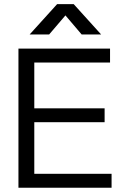

<svg xmlns="http://www.w3.org/2000/svg" viewBox="-20 -899 587 916"><path d="M143.6 -69.8V-316H479.1V-382.3H143.6V-600.8H505V-667.2H68V-3.5H512.3V-69.8ZM292.2 -825.5 369.6 -734.5H462.5L331.7 -879.2H252.4L121.4 -734.5H214.4Z"/></svg>

Font: Diatome Awesome Regular
Style: Regular
Weight: 400
Designer: 15.100.17
Foundry: 15.100.17
Version: Version 1.008;Fontself Maker 3.5.8